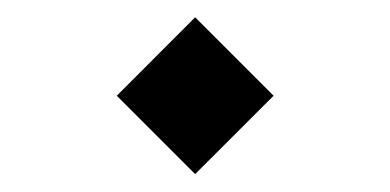

<svg xmlns="http://www.w3.org/2000/svg" viewBox="-20 -367 447 220"><path d="M203.6 -347.2 293.5 -257.3 203.6 -167.5 113.8 -257.3Z"/></svg>

Font: Sahel Light FD
Style: Light-FD
Weight: 300
Foundry: Saber Rastikerdar (saber.rastikerdar@gmail.com)
Version: Version 3.3.0